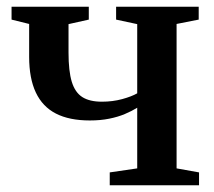

<svg xmlns="http://www.w3.org/2000/svg" viewBox="-20 -553 640 573"><path d="M307.5 0V-38.5L389.5 -50.5V-231.5Q373.5 -221.5 352.8 -212.8Q332 -204 306 -198.8Q280 -193.5 248 -193.5Q187 -193.5 147 -214Q107 -234.5 87 -276.8Q67 -319 67 -383.5V-481.5L14.5 -494.5V-533H245V-494.5L184.5 -481V-396Q184.5 -341 194.2 -309Q204 -277 225.8 -263.2Q247.5 -249.5 284 -249.5Q316 -249.5 344.5 -257.2Q373 -265 389.5 -274.5V-481L326.5 -494.5V-533H573V-494.5L507 -481.5V-50.5L574 -38.5V0Z"/></svg>

Font: Merriweather 72pt SemiBold
Style: Regular
Weight: 600
Version: Version 2.100